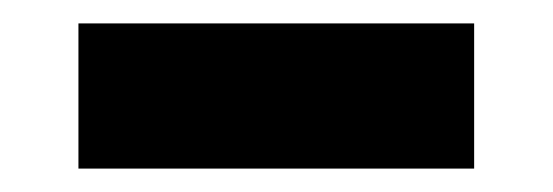

<svg xmlns="http://www.w3.org/2000/svg" viewBox="-20 -402 472 164"><path d="M47 -258H385V-382H47Z"/></svg>

Font: Lineal
Style: Bold
Weight: 700
Designer: Created by Frank Adebiaye with contributions from Anton Moglia & Ariel Martín Pérez
Created by Frank ADEBIAYE with FontF
Foundry: Velvetyne Type Foundry
Version: Version 2.000;Glyphs 3.2 (3227)